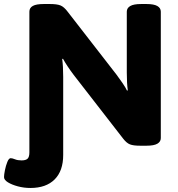

<svg xmlns="http://www.w3.org/2000/svg" viewBox="-80 -722 885 954"><path d="M71 212Q39 212 9 204Q-21 196 -40.5 184Q-60 172 -60 158Q-60 146 -55.5 123.5Q-51 101 -43.5 82.5Q-36 64 -27 64Q-19 64 -5.5 69.5Q8 75 27 75Q48 75 57 66.5Q66 58 66 35V-664Q66 -683 83 -692.5Q100 -702 137 -702H169Q203 -702 220.5 -695Q238 -688 256 -664L499 -351Q514 -331 529 -309Q544 -287 551 -272L555 -273Q550 -308 550 -362V-664Q550 -682 567 -692Q584 -702 621 -702H648Q685 -702 702 -692Q719 -682 719 -664V-36Q719 -18 702 -8Q685 2 648 2H616Q583 2 566 -4.5Q549 -11 532 -33L286 -350Q270 -371 255.5 -393Q241 -415 233 -430L229 -429Q234 -393 234 -340V48Q234 127 191.5 169.5Q149 212 71 212Z"/></svg>

Font: Asap Semi Expanded ExtraBold
Style: Regular
Weight: 800
Width: 6
Designer: Pablo Cosgaya
Foundry: Omnibus-Type
Version: Version 3.001; ttfautohint (v1.8.4.7-5d5b)